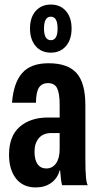

<svg xmlns="http://www.w3.org/2000/svg" viewBox="-20 -820 431 850"><path d="M138.2 9.8Q82 9.8 51 -29.5Q20 -68.8 20 -134.8Q20 -217.8 67.4 -258.8Q114.7 -299.8 192.9 -299.8H244.1V-356Q244.1 -406.7 232.9 -429.4Q221.7 -452.1 191.9 -452.1Q166 -452.1 152.8 -432.6Q139.6 -413.1 139.2 -365.2H33.2Q40 -453.1 78.1 -496.6Q116.2 -540 194.8 -540Q280.3 -540 319.1 -496.3Q357.9 -452.6 357.9 -355V-118.2Q357.9 -9.8 369.1 0H254.9Q249.5 -18.6 246.1 -65.9H244.1Q234.9 -30.8 206.8 -10.5Q178.7 9.8 138.2 9.8ZM112.8 -693.8Q112.8 -742.7 137.9 -771.2Q163.1 -799.8 205.1 -799.8Q247.6 -799.8 272.2 -770.8Q296.9 -741.7 296.9 -693.8Q296.9 -645 272 -616Q247.1 -586.9 205.1 -586.9Q162.6 -586.9 137.7 -616.2Q112.8 -645.5 112.8 -693.8ZM132.8 -148.9Q132.8 -111.8 146.5 -93Q160.2 -74.2 185.1 -74.2Q211.9 -74.2 228 -96.7Q244.1 -119.1 244.1 -160.2V-231H208Q170.9 -231 151.9 -208.3Q132.8 -185.5 132.8 -148.9ZM174.8 -693.8Q174.8 -642.1 205.1 -642.1Q234.9 -642.1 234.9 -693.8Q234.9 -746.1 205.1 -746.1Q174.8 -746.1 174.8 -693.8Z"/></svg>

Font: Lumene Sans Condensed
Style: Bold
Weight: 600
Width: 3
Designer: Deni Anggara
Version: Version 1.003;Glyphs 3.1.2 (3151)